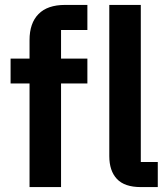

<svg xmlns="http://www.w3.org/2000/svg" viewBox="-20 -760 684 780"><path d="M552 0Q486 0 455 -33Q424 -66 424 -126V-740H552V-102H621V0ZM100 -421H23V-522H100V-597Q100 -666 136.5 -703Q173 -740 244 -740H335V-638H228V-522H335V-421H228V0H100Z"/></svg>

Font: IBM Plex Sans KR SmBld
Style: Regular
Weight: 600
Designer: Mike Abbink; Paul van der Laan; Pieter van Rosmalen; Wujin Sim; Chorong Kim; Dohee Lee;
Foundry: Sandoll Inc.
Version: Version 1.002